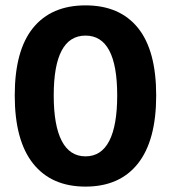

<svg xmlns="http://www.w3.org/2000/svg" viewBox="-20 -689 640 719"><path d="M564.9 -331.5Q564.9 -163.1 496.6 -76.7Q428.2 9.8 300.3 9.8Q172.4 9.8 103.8 -76.7Q35.2 -163.1 35.2 -331.5Q35.2 -500 103.8 -584.5Q172.4 -668.9 300.3 -668.9Q428.2 -668.9 496.6 -584.5Q564.9 -500 564.9 -331.5ZM418.9 -331.5Q418.9 -555.7 300.3 -555.7Q181.2 -555.7 181.2 -331.5Q181.2 -219.2 211.2 -161.4Q241.2 -103.5 300.3 -103.5Q359.4 -103.5 389.2 -161.4Q418.9 -219.2 418.9 -331.5Z"/></svg>

Font: Liberation Mono
Style: Bold
Weight: 700
Monospace: yes
Designer: Steve Matteson
Foundry: Ascender Corporation
Version: Version 2.1.5